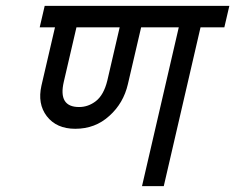

<svg xmlns="http://www.w3.org/2000/svg" viewBox="-20 -633 800 653"><path d="M249 -269Q280 -269 306 -289Q333 -310 345 -359L387 -540H240L197 -355Q177 -269 249 -269ZM743 -540H662L537 0H463L588 -540H460L415 -347Q400 -282 352 -239Q304 -195 236 -195Q172 -195 139 -238Q107 -280 121 -342L167 -540H115L132 -613H760Z"/></svg>

Font: Miedinger
Style: Italic
Weight: 400
Italic angle: -13°
Version: Version 001.000